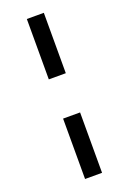

<svg xmlns="http://www.w3.org/2000/svg" viewBox="-167 -761 670 998"><g transform="rotate(-20 168.0 -262.5)"><path d="M121 -371V-705H215V-371ZM121 180V-154H215V180Z"/></g></svg>

Font: Nunito Sans 7pt SemiExpanded Medium
Style: Regular
Weight: 500
Width: 6
Designer: Vernon Adams
Foundry: Vernon Adams
Version: Version 3.101;gftools[0.9.27]